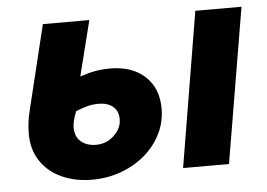

<svg xmlns="http://www.w3.org/2000/svg" viewBox="-44 -605 940 675"><g transform="rotate(-5 425.5 -267.0)"><path d="M47 -166Q47 -207 57 -247L130 -547H294L245 -352Q274 -362 298.5 -366.5Q323 -371 352 -371Q429 -371 474.5 -329Q520 -287 520 -215Q520 -153 484.5 -100.5Q449 -48 388 -17.5Q327 13 256 13Q195 13 147.5 -9Q100 -31 73.5 -71.5Q47 -112 47 -166ZM370 -191Q370 -220 351 -235.5Q332 -251 300 -251Q281 -251 264.5 -247Q248 -243 220 -232Q206 -198 206 -175Q206 -143 226.5 -125.5Q247 -108 280 -108Q316 -108 343 -133Q370 -158 370 -191ZM668 -547H831L739 0H577Z"/></g></svg>

Font: Nebula Sans Bold
Style: Regular
Weight: 700
Italic angle: -9°
Designer: Paul D. Hunt for Adobe (as Source Sans)
Foundry: Nebula Entertainment & Broadcasting LLC
Version: Version 1.010